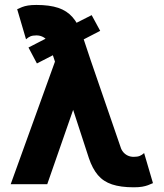

<svg xmlns="http://www.w3.org/2000/svg" viewBox="-20 -756 672 788"><path d="M322.4 -593.8 131.5 -495.6 96.9 -561 281.8 -656.2 356.2 -693.9 391.2 -629.4ZM352.5 -507.8 474.6 -153.1Q478.1 -140.9 485.9 -131.6Q493.8 -122.4 504.7 -117.3Q515.7 -112.3 528.8 -112.3Q544.3 -112.3 553.5 -116.1Q562.7 -119.8 571.5 -127.8L607.8 -4.4Q597.5 0.3 587.3 4.1Q577.1 7.9 563.5 10.3Q549.8 12.7 528.8 12.7Q475.4 12.7 439.7 0.8Q404 -11.1 381.7 -37.5Q359.4 -63.8 344.8 -107L280.2 -305.1L173.9 0H23.9L205.6 -503.1L183.7 -569.9Q180.5 -582.6 172.5 -591.7Q164.6 -600.7 153.6 -605.7Q142.6 -610.7 129.5 -610.7Q114 -610.7 104.8 -606.8Q95.6 -602.8 86.8 -594.8L50.5 -718.3Q60.8 -723.1 71 -727.1Q81.2 -731.1 95 -733.4Q108.8 -735.7 129.5 -735.7Q183.2 -735.7 218.9 -723.8Q254.6 -711.9 277.6 -685.6Q300.7 -659.3 316.4 -616Z"/></svg>

Font: Giphurs SC
Style: Regular
Weight: 400
Version: Version 0.920